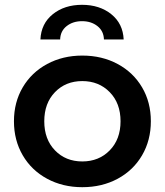

<svg xmlns="http://www.w3.org/2000/svg" viewBox="-20 -771 685 798"><path d="M38 -267Q38 -346 74.5 -408Q111 -470 176 -505Q241 -540 322 -540Q404 -540 469 -505Q534 -470 570.5 -408Q607 -346 607 -267Q607 -188 570.5 -125.5Q534 -63 469 -28Q404 7 322 7Q241 7 176 -28Q111 -63 74.5 -125.5Q38 -188 38 -267ZM481 -267Q481 -342 436 -388Q391 -434 322 -434Q253 -434 208.5 -388Q164 -342 164 -267Q164 -192 208.5 -146Q253 -100 322 -100Q391 -100 436 -146Q481 -192 481 -267ZM321 -751Q394 -751 442.5 -712Q491 -673 494 -607H412Q411 -642 385 -662.5Q359 -683 321 -683Q283 -683 257 -662.5Q231 -642 230 -607H148Q151 -673 199.5 -712Q248 -751 321 -751Z"/></svg>

Font: mBank SemiBold
Style: Regular
Weight: 600
Designer: Julieta Ulanovsky
Foundry: Julieta Ulanovsky
Version: Version 7.200